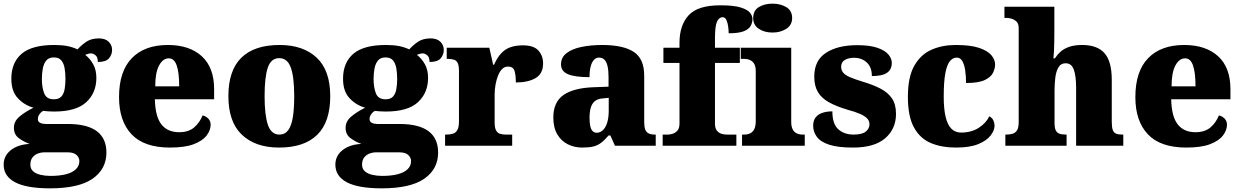

<svg xmlns="http://www.w3.org/2000/svg" viewBox="-34 -797 6786 1050"><path d="M239 233Q112 233 49 200Q-14 167 -14 103Q-14 71 3.5 46.5Q21 22 53 7Q85 -8 128 -10Q97 -21 69.5 -41Q42 -61 42 -98Q42 -133 71.5 -158.5Q101 -184 149 -208Q99 -222 63.5 -260Q28 -298 28 -366Q28 -455 84.5 -503Q141 -551 262 -551Q302 -551 332 -545.5Q362 -540 390 -527Q415 -554 441 -570.5Q467 -587 507 -587Q542 -587 560.5 -568.5Q579 -550 579 -524Q579 -498 562 -478Q545 -458 501 -458Q501 -485 488 -495Q475 -505 465 -505Q454 -505 446 -502Q438 -499 432 -497Q458 -477 475.5 -446Q493 -415 493 -371Q493 -289 437.5 -238Q382 -187 262 -187Q252 -187 232 -188Q212 -189 204 -191Q194 -188 183.5 -174.5Q173 -161 173 -146Q173 -131 186 -125Q199 -119 216 -119H336Q443 -119 495.5 -79.5Q548 -40 548 37Q548 128 472 180.5Q396 233 239 233ZM242 165Q291 165 326.5 156Q362 147 381 128.5Q400 110 400 84Q400 65 384.5 50.5Q369 36 335 36H206Q192 36 174.5 42Q157 48 144.5 63Q132 78 132 104Q132 126 147 139.5Q162 153 187.5 159Q213 165 242 165ZM260 -254Q288 -254 301.5 -269Q315 -284 319.5 -309.5Q324 -335 324 -365Q324 -396 319.5 -423Q315 -450 301.5 -466.5Q288 -483 260 -483Q233 -483 219 -466Q205 -449 200 -422Q195 -395 195 -364Q195 -320 207.5 -287Q220 -254 260 -254Z M896 10Q754 10 685.5 -62.5Q617 -135 617 -266Q617 -407 687 -479Q757 -551 884 -551Q1002 -551 1069.5 -489.5Q1137 -428 1137 -309V-254H813Q815 -160 848.5 -117Q882 -74 946 -74Q997 -74 1027.5 -100Q1058 -126 1074 -166Q1093 -161 1105.5 -148Q1118 -135 1118 -115Q1118 -85 1096 -56Q1074 -27 1025.5 -8.5Q977 10 896 10ZM946 -325Q946 -399 932.5 -438.5Q919 -478 889 -478Q857 -478 836 -439Q815 -400 815 -325Z M1492 10Q1363 10 1289 -60Q1215 -130 1215 -271Q1215 -412 1286 -481.5Q1357 -551 1495 -551Q1624 -551 1698 -481.5Q1772 -412 1772 -271Q1772 -130 1701 -60Q1630 10 1492 10ZM1494 -61Q1524 -61 1542 -85Q1560 -109 1567.5 -156Q1575 -203 1575 -271Q1575 -375 1556.5 -427Q1538 -479 1493 -479Q1448 -479 1430.5 -427Q1413 -375 1413 -271Q1413 -168 1431 -114.5Q1449 -61 1494 -61Z M2053 233Q1926 233 1863 200Q1800 167 1800 103Q1800 71 1817.5 46.5Q1835 22 1867 7Q1899 -8 1942 -10Q1911 -21 1883.5 -41Q1856 -61 1856 -98Q1856 -133 1885.5 -158.5Q1915 -184 1963 -208Q1913 -222 1877.5 -260Q1842 -298 1842 -366Q1842 -455 1898.5 -503Q1955 -551 2076 -551Q2116 -551 2146 -545.5Q2176 -540 2204 -527Q2229 -554 2255 -570.5Q2281 -587 2321 -587Q2356 -587 2374.5 -568.5Q2393 -550 2393 -524Q2393 -498 2376 -478Q2359 -458 2315 -458Q2315 -485 2302 -495Q2289 -505 2279 -505Q2268 -505 2260 -502Q2252 -499 2246 -497Q2272 -477 2289.5 -446Q2307 -415 2307 -371Q2307 -289 2251.5 -238Q2196 -187 2076 -187Q2066 -187 2046 -188Q2026 -189 2018 -191Q2008 -188 1997.5 -174.5Q1987 -161 1987 -146Q1987 -131 2000 -125Q2013 -119 2030 -119H2150Q2257 -119 2309.5 -79.5Q2362 -40 2362 37Q2362 128 2286 180.5Q2210 233 2053 233ZM2056 165Q2105 165 2140.5 156Q2176 147 2195 128.5Q2214 110 2214 84Q2214 65 2198.5 50.5Q2183 36 2149 36H2020Q2006 36 1988.5 42Q1971 48 1958.5 63Q1946 78 1946 104Q1946 126 1961 139.5Q1976 153 2001.5 159Q2027 165 2056 165ZM2074 -254Q2102 -254 2115.5 -269Q2129 -284 2133.5 -309.5Q2138 -335 2138 -365Q2138 -396 2133.5 -423Q2129 -450 2115.5 -466.5Q2102 -483 2074 -483Q2047 -483 2033 -466Q2019 -449 2014 -422Q2009 -395 2009 -364Q2009 -320 2021.5 -287Q2034 -254 2074 -254Z M2400 0V-61H2405Q2428 -61 2443.5 -66Q2459 -71 2467.5 -86.5Q2476 -102 2476 -133V-407Q2476 -437 2469.5 -451.5Q2463 -466 2449 -470.5Q2435 -475 2413 -475H2409V-536H2642L2663 -443H2668Q2685 -482 2707 -505.5Q2729 -529 2758 -539Q2787 -549 2826 -549Q2885 -549 2910.5 -520.5Q2936 -492 2936 -450Q2936 -394 2895 -370Q2854 -346 2787 -346Q2787 -387 2779.5 -410Q2772 -433 2744 -433Q2726 -433 2712.5 -420Q2699 -407 2690 -384.5Q2681 -362 2676 -334.5Q2671 -307 2671 -278V-128Q2671 -99 2678.5 -84.5Q2686 -70 2700 -65.5Q2714 -61 2732 -61H2767V0Z M3150 10Q3107 10 3071 -8Q3035 -26 3013.5 -62.5Q2992 -99 2992 -155Q2992 -238 3047 -277Q3102 -316 3213 -320L3294 -323V-375Q3294 -412 3288.5 -435.5Q3283 -459 3271.5 -470.5Q3260 -482 3242 -482Q3226 -482 3214.5 -470Q3203 -458 3196.5 -434.5Q3190 -411 3190 -375Q3111 -375 3072.5 -391Q3034 -407 3034 -445Q3034 -483 3064.5 -506.5Q3095 -530 3146.5 -540.5Q3198 -551 3259 -551Q3374 -551 3431.5 -513.5Q3489 -476 3489 -383V-131Q3489 -104 3494.5 -89Q3500 -74 3513 -67.5Q3526 -61 3548 -61H3552V0H3329L3304 -56H3294Q3272 -30 3252.5 -15.5Q3233 -1 3209.5 4.5Q3186 10 3150 10ZM3229 -71Q3249 -71 3264 -86Q3279 -101 3287 -128Q3295 -155 3295 -191V-262L3264 -259Q3236 -257 3220 -244.5Q3204 -232 3197 -209Q3190 -186 3190 -152Q3190 -126 3194 -107.5Q3198 -89 3207 -80Q3216 -71 3229 -71Z M3590 0V-61H3619Q3628 -61 3643 -65Q3658 -69 3670 -82Q3682 -95 3682 -121V-453H3594V-536H3682V-563Q3682 -659 3732 -713.5Q3782 -768 3905 -768Q3979 -768 4017 -756Q4055 -744 4068 -727Q4081 -710 4081 -693Q4081 -673 4071 -655Q4061 -637 4033 -626Q4005 -615 3951 -615Q3951 -629 3948.5 -649.5Q3946 -670 3939 -686.5Q3932 -703 3918 -703Q3899 -703 3887.5 -679.5Q3876 -656 3876 -588V-536H4012V-453H3876V-121Q3876 -95 3887 -82Q3898 -69 3913 -65Q3928 -61 3939 -61H3993V0Z M4024 0V-61H4036Q4055 -61 4069 -68Q4083 -75 4091 -91Q4099 -107 4099 -135V-409Q4099 -434 4090.5 -448Q4082 -462 4068 -468.5Q4054 -475 4036 -475H4017V-536H4293V-131Q4293 -105 4301 -89.5Q4309 -74 4323.5 -67.5Q4338 -61 4356 -61H4367V0ZM4191 -619Q4146 -619 4115.5 -639.5Q4085 -660 4085 -698Q4085 -739 4115.5 -758Q4146 -777 4191 -777Q4234 -777 4266 -758Q4298 -739 4298 -698Q4298 -660 4266 -639.5Q4234 -619 4191 -619Z M4631 10Q4547 10 4499.5 -6Q4452 -22 4432.5 -49.5Q4413 -77 4413 -109Q4413 -138 4427 -155.5Q4441 -173 4465 -180.5Q4489 -188 4518 -188Q4518 -119 4550.5 -90Q4583 -61 4634 -61Q4682 -61 4701.5 -78Q4721 -95 4721 -117Q4721 -136 4708 -149.5Q4695 -163 4668.5 -174.5Q4642 -186 4601 -197Q4540 -215 4499.5 -237.5Q4459 -260 4439 -293.5Q4419 -327 4419 -378Q4419 -467 4483.5 -508.5Q4548 -550 4654 -550Q4723 -550 4764.5 -535.5Q4806 -521 4824.5 -499Q4843 -477 4843 -453Q4843 -417 4817 -399Q4791 -381 4734 -381Q4734 -430 4706 -455.5Q4678 -481 4637 -481Q4606 -481 4586 -469Q4566 -457 4566 -432Q4566 -414 4576.5 -400.5Q4587 -387 4613 -375.5Q4639 -364 4685 -350Q4739 -334 4780 -313Q4821 -292 4843.5 -259.5Q4866 -227 4866 -174Q4866 -92 4807 -41Q4748 10 4631 10Z M5194 10Q5115 10 5056 -15Q4997 -40 4964 -100.5Q4931 -161 4931 -267Q4931 -376 4966 -437.5Q5001 -499 5060 -525Q5119 -551 5192 -551Q5274 -551 5321 -535Q5368 -519 5388 -494.5Q5408 -470 5408 -444Q5408 -424 5397 -400Q5386 -376 5352 -359.5Q5318 -343 5249 -343Q5249 -380 5244.5 -411.5Q5240 -443 5229 -462.5Q5218 -482 5199 -482Q5177 -482 5161 -463Q5145 -444 5136 -397.5Q5127 -351 5127 -268Q5127 -203 5137 -159.5Q5147 -116 5168 -94Q5189 -72 5222 -72Q5278 -72 5318.5 -98Q5359 -124 5376 -161Q5392 -153 5398.5 -138.5Q5405 -124 5405 -110Q5405 -84 5383.5 -56Q5362 -28 5316 -9Q5270 10 5194 10Z M5464 0V-61H5468Q5488 -61 5503.5 -65.5Q5519 -70 5528 -84.5Q5537 -99 5537 -128V-643Q5537 -668 5524.5 -679.5Q5512 -691 5497 -695Q5482 -699 5474 -699H5459V-760H5732V-622Q5732 -595 5731.5 -568.5Q5731 -542 5730 -519Q5729 -496 5727 -478H5735Q5747 -497 5765 -513.5Q5783 -530 5812 -540.5Q5841 -551 5884 -551Q5967 -551 6006.5 -506Q6046 -461 6046 -360V-131Q6046 -101 6051.5 -86Q6057 -71 6070 -66Q6083 -61 6105 -61H6109V0H5851V-317Q5851 -381 5838.5 -416Q5826 -451 5794 -451Q5767 -451 5754 -428Q5741 -405 5737 -370.5Q5733 -336 5733 -301V-125Q5733 -98 5739.5 -84.5Q5746 -71 5759.5 -66Q5773 -61 5795 -61H5799V0Z M6454 10Q6312 10 6243.5 -62.5Q6175 -135 6175 -266Q6175 -407 6245 -479Q6315 -551 6442 -551Q6560 -551 6627.5 -489.5Q6695 -428 6695 -309V-254H6371Q6373 -160 6406.5 -117Q6440 -74 6504 -74Q6555 -74 6585.5 -100Q6616 -126 6632 -166Q6651 -161 6663.5 -148Q6676 -135 6676 -115Q6676 -85 6654 -56Q6632 -27 6583.5 -8.5Q6535 10 6454 10ZM6504 -325Q6504 -399 6490.5 -438.5Q6477 -478 6447 -478Q6415 -478 6394 -439Q6373 -400 6373 -325Z"/></svg>

Font: Noto Serif Kannada Black
Style: Regular
Weight: 900
Version: Version 2.003